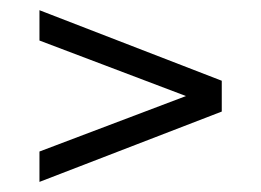

<svg xmlns="http://www.w3.org/2000/svg" viewBox="-20 -485 517 380"><path d="M58.1 -125V-185.1L348.1 -294.9L58.1 -404.8V-464.8L418.9 -325.2V-264.2Z"/></svg>

Font: Halibut Cnd
Style: Regular
Weight: 400
Width: 3
Designer: Matteo Maggi
Foundry: Collletttivo
Version: Version 3.080 | FøM Fix